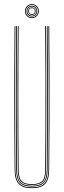

<svg xmlns="http://www.w3.org/2000/svg" viewBox="-20 -930 317 954"><path d="M138.5 5Q93.2 5 73.2 -16Q53.2 -37 52.8 -85Q51.8 -192.5 51.4 -284.6Q51 -376.8 51 -461Q51 -545.2 51.4 -628.2Q51.8 -711.2 52.5 -800H56.5Q55.8 -719.5 55.4 -625.5Q55 -531.5 55 -434.9Q55 -338.2 55.4 -248.5Q55.8 -158.8 56.5 -86.8Q57 -39.2 76 -19.1Q95 1 138.5 1Q182 1 201.1 -19.1Q220.2 -39.2 220.5 -86.8Q221.2 -158.2 221.6 -244.6Q222 -331 222 -425.2Q222 -519.5 221.6 -615Q221.2 -710.5 220.5 -800H224.5Q225.5 -684.5 225.9 -571.8Q226.2 -459 226 -339.8Q225.8 -220.5 224.2 -85Q223.8 -37 203.9 -16Q184 5 138.5 5ZM138.5 -3Q96.8 -3 78.9 -21.9Q61 -40.8 60.5 -86.5Q59.8 -158.2 59.4 -244.6Q59 -331 59 -425.2Q59 -519.5 59.4 -615Q59.8 -710.5 60.5 -800H64.5Q63.8 -719.5 63.4 -625.5Q63 -531.5 63 -434.9Q63 -338.2 63.4 -248.4Q63.8 -158.5 64.5 -86Q65 -41 82.5 -24Q100 -7 138.5 -7Q177.2 -7 194.8 -24Q212.2 -41 212.5 -86Q213.2 -157.8 213.6 -244.4Q214 -331 214 -425.2Q214 -519.5 213.6 -615Q213.2 -710.5 212.5 -800H216.5Q217.2 -719.5 217.6 -625.5Q218 -531.5 218 -435Q218 -338.5 217.6 -248.8Q217.2 -159 216.5 -86.5Q216.2 -40.8 198.2 -21.9Q180.2 -3 138.5 -3ZM138.5 -11Q102.5 -11 85.8 -26.4Q69 -41.8 68.5 -85.5Q67.8 -181.5 67.2 -301.8Q66.8 -422 67.1 -550.6Q67.5 -679.2 68.5 -800H72.5Q71.8 -719.5 71.4 -625.6Q71 -531.8 71 -435.2Q71 -338.8 71.4 -248.6Q71.8 -158.5 72.5 -85.2Q73 -43.5 88.8 -29.2Q104.5 -15 138.5 -15Q172.8 -15 188.5 -29.2Q204.2 -43.5 204.5 -85.2Q205.5 -181.2 205.9 -301.5Q206.2 -421.8 206 -550.4Q205.8 -679 204.5 -800H208.5Q209.2 -719.5 209.6 -625.5Q210 -531.5 210 -434.9Q210 -338.2 209.6 -248.2Q209.2 -158.2 208.5 -85.5Q208.2 -41.8 191.4 -26.4Q174.5 -11 138.5 -11ZM138.5 -840Q129 -840 121 -844.6Q113 -849.2 108.4 -857.2Q103.8 -865.2 103.8 -874.8Q103.8 -884.5 108.4 -892.4Q113 -900.2 121 -904.9Q129 -909.5 138.5 -909.5Q148.2 -909.5 156.1 -904.9Q164 -900.2 168.6 -892.4Q173.2 -884.5 173.2 -874.8Q173.2 -865.2 168.6 -857.2Q164 -849.2 156.1 -844.6Q148.2 -840 138.5 -840ZM138.5 -844Q151.2 -844 160.2 -853.1Q169.2 -862.2 169.2 -874.8Q169.2 -887.5 160.2 -896.5Q151.2 -905.5 138.5 -905.5Q126 -905.5 116.9 -896.5Q107.8 -887.5 107.8 -874.8Q107.8 -862.2 116.9 -853.1Q126 -844 138.5 -844ZM138.5 -848Q127.2 -848 119.5 -855.8Q111.8 -863.5 111.8 -874.8Q111.8 -886 119.5 -893.8Q127.2 -901.5 138.5 -901.5Q149.8 -901.5 157.5 -893.8Q165.2 -886 165.2 -874.8Q165.2 -863.5 157.5 -855.8Q149.8 -848 138.5 -848ZM138.5 -852Q148 -852 154.6 -858.8Q161.2 -865.5 161.2 -874.8Q161.2 -884.2 154.6 -890.9Q148 -897.5 138.5 -897.5Q129.2 -897.5 122.5 -890.9Q115.8 -884.2 115.8 -874.8Q115.8 -865.5 122.5 -858.8Q129.2 -852 138.5 -852ZM138.5 -856Q130.8 -856 125.2 -861.5Q119.8 -867 119.8 -874.8Q119.8 -882.5 125.2 -888Q130.8 -893.5 138.5 -893.5Q146.2 -893.5 151.8 -888Q157.2 -882.5 157.2 -874.8Q157.2 -867 151.8 -861.5Q146.2 -856 138.5 -856ZM138.5 -860Q153.2 -860 153.2 -874.8Q153.2 -889.5 138.5 -889.5Q123.8 -889.5 123.8 -874.8Q123.8 -860 138.5 -860Z"/></svg>

Font: Big Shoulders Inline Display SC Thin
Style: Regular
Weight: 100
Designer: Patric King
Foundry: XO Type Co
Version: Version 2.002